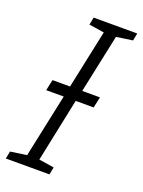

<svg xmlns="http://www.w3.org/2000/svg" viewBox="-143 -779 629 844"><g transform="rotate(20 171.5 -357.0)"><path d="M-6 0 1 -35 77 -46 140 -343H58L69 -394H151L209 -668L138 -679L145 -714H349L342 -679L266 -668L208 -394H291L280 -343H196L134 -46L205 -35L198 0Z"/></g></svg>

Font: Noto Sans Light
Style: Italic
Weight: 300
Italic angle: -12°
Designer: Monotype Design Team
Foundry: Monotype Imaging Inc.
Version: Version 2.013; ttfautohint (v1.8.4.7-5d5b)